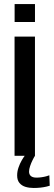

<svg xmlns="http://www.w3.org/2000/svg" viewBox="-20 -775 267 955"><path d="M52.7 -754.8V-665.6H154V-754.8ZM52.4 0H153.9V-593H52.4ZM147.4 160Q165 160 181.6 158.2Q198.1 156.3 210.4 153.4Q222.8 150.5 227.4 148.8L225.4 96.9Q220.6 99.1 210 101.9Q199.4 104.8 186.6 106.6Q173.8 108.5 162 108.5Q142.7 108.5 133.6 100.6Q124.5 92.7 124.5 78.7Q124.5 66.7 129.7 51.3Q134.8 35.9 142 21.5Q149.1 7.1 153.9 0H102.8Q96.7 7.7 87.8 23.2Q78.8 38.7 72.1 58.2Q65.3 77.6 65.3 97.6Q65.3 121.5 76.9 135.2Q88.4 148.9 107.1 154.5Q125.7 160 147.4 160Z"/></svg>

Font: Anybody Thin
Style: Regular
Weight: 100
Designer: Tyler Finck
Foundry: Etcetera Type Company
Version: Version 1.114;gftools[0.9.25]